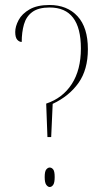

<svg xmlns="http://www.w3.org/2000/svg" viewBox="-20 -744 424 769"><path d="M165 -329Q231 -351 267.5 -407.5Q304 -464 304 -550Q304 -714 179 -714Q134 -714 109.5 -696Q85 -678 76 -646.5Q67 -615 67 -576Q57 -576 49 -585Q41 -594 41 -616Q41 -638 54.5 -663.5Q68 -689 98.5 -706.5Q129 -724 178 -724Q249 -724 290.5 -679Q332 -634 332 -547Q332 -465 294.5 -412Q257 -359 191 -328L185 -195H170ZM179 5Q172 5 165.5 -3.5Q159 -12 159 -35Q159 -58 165.5 -65.5Q172 -73 179 -73Q187 -73 193 -65.5Q199 -58 199 -35Q199 -12 193 -3.5Q187 5 179 5Z"/></svg>

Font: Noto Serif Display Condensed Thin
Style: Regular
Weight: 100
Width: 3
Designer: Monotype Design Team
Foundry: Monotype Imaging Inc.
Version: Version 2.009